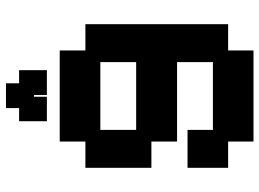

<svg xmlns="http://www.w3.org/2000/svg" viewBox="-133 -554 869 643"><g transform="rotate(-90 301.5 -232.5)"><path d="M149 182V97H61V-39H188V46H415V-74H149V-160H61V-381H149V-467H454V-381H542V97H454V182ZM188 -211H415V-331H188ZM217 -510V-603H261V-647H344V-603H388V-510H305V-553H299V-510Z"/></g></svg>

Font: Pixelify Sans
Style: Bold
Weight: 700
Designer: Stefie Justprince
Foundry: Typecalism Foundryline
Version: Version 1.000